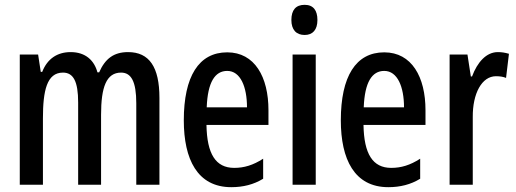

<svg xmlns="http://www.w3.org/2000/svg" viewBox="-20 -766 2139 796"><path d="M511 -550C452 -550 416 -523 391 -466H384C371 -515 335 -550 273 -550C217 -550 176 -522 155 -468H149L138 -540H62V0H158V-275C158 -390 174 -465 241 -465C284 -465 304 -429 304 -341V0H399V-290C399 -405 421 -465 482 -465C524 -465 545 -428 545 -338V0H641V-360C641 -488 599 -550 511 -550Z M922 -549C804 -549 742 -449 742 -267C742 -106 798 10 939 10C988 10 1032 -1 1071 -25V-108C1029 -81 992 -70 951 -70C874 -70 838 -128 836 -248H1093V-309C1093 -447 1036 -549 922 -549ZM922 -472C977 -472 1004 -406 1004 -321H837C841 -425 871 -472 922 -472Z M1243 -746C1206 -746 1188 -724 1188 -683C1188 -643 1208 -621 1243 -621C1277 -621 1296 -643 1296 -683C1296 -723 1279 -746 1243 -746ZM1289 -540H1193V0H1289Z M1573 -549C1455 -549 1393 -449 1393 -267C1393 -106 1449 10 1590 10C1639 10 1683 -1 1722 -25V-108C1680 -81 1643 -70 1602 -70C1525 -70 1489 -128 1487 -248H1744V-309C1744 -447 1687 -549 1573 -549ZM1573 -472C1628 -472 1655 -406 1655 -321H1488C1492 -425 1522 -472 1573 -472Z M2044 -550C1996 -550 1959 -508 1937 -449H1932L1918 -540H1844V0H1940V-280C1939 -379 1978 -450 2036 -450C2052 -450 2066 -448 2078 -443L2090 -543C2073 -548 2059 -550 2044 -550Z"/></svg>

Font: Noto Sans Myanmar UI ExtraCondensed Medium
Style: Regular
Weight: 500
Width: 2
Designer: Monotype Design Team
Foundry: Monotype Imaging Inc.
Version: Version 2.103